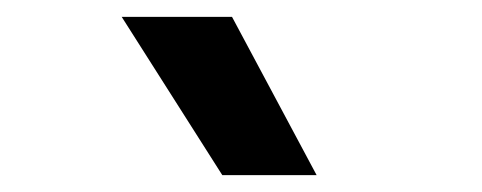

<svg xmlns="http://www.w3.org/2000/svg" viewBox="-20 -828 572 228"><path d="M244 -620 124.5 -808H255.5L356 -620Z"/></svg>

Font: Encode Sans SmCnd SmBold
Style: Regular
Weight: 600
Width: 4
Designer: Multiple Designers
Foundry: Impallari Type
Version: Version 3.002; ttfautohint (v1.8.3) -l 8 -r 50 -G 200 -x 14 